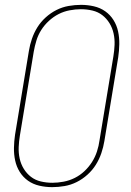

<svg xmlns="http://www.w3.org/2000/svg" viewBox="-20 -763 540 791"><path d="M195 8Q168 8 142 2Q116 -4 95.5 -18.5Q75 -33 61.5 -54.5Q48 -76 42.5 -101.5Q37 -127 37.5 -154Q38 -181 42 -208L99 -553Q103 -578 111.5 -603Q120 -628 134 -650.5Q148 -673 168.5 -691.5Q189 -710 213 -722Q237 -734 263 -738.5Q289 -743 314 -743Q341 -743 367 -737Q393 -731 413.5 -716.5Q434 -702 447.5 -680.5Q461 -659 466.5 -633.5Q472 -608 471.5 -581Q471 -554 467 -527L410 -182Q406 -157 397.5 -132Q389 -107 375 -84.5Q361 -62 340.5 -43.5Q320 -25 296 -13Q272 -1 246 3.5Q220 8 195 8ZM196 -10Q218 -10 242 -14.5Q266 -19 288 -30Q310 -41 328 -58Q346 -75 359 -95.5Q372 -116 379.5 -139Q387 -162 390 -185L447 -530Q451 -554 452 -578Q453 -602 448 -625Q443 -648 431 -667.5Q419 -687 401.5 -700.5Q384 -714 361 -719.5Q338 -725 313 -725Q291 -725 267 -720.5Q243 -716 221.5 -705Q200 -694 181.5 -677Q163 -660 150 -639.5Q137 -619 130 -596Q123 -573 119 -550L62 -205Q58 -181 57 -157Q56 -133 61 -110Q66 -87 78 -67.5Q90 -48 107.5 -34.5Q125 -21 148 -15.5Q171 -10 196 -10Z"/></svg>

Font: Iosevka Term Curly Th Obl
Style: Regular
Weight: 100
Italic angle: -9°
Designer: Belleve Invis
Foundry: Belleve Invis
Version: Version 32.3.0